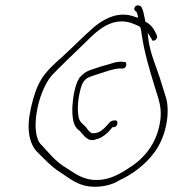

<svg xmlns="http://www.w3.org/2000/svg" viewBox="-20 -715 662 735"><path d="M107 -336C81 -245 84 -182 117 -139C147 -109 177 -76 210 -56L241 -35C269 -16 299 0 343 0C373 0 406 -7 431 -21V-22C483 -45 536 -83 572 -133C619 -197 633 -293 613 -349L598 -397C582 -452 556 -505 548 -564L545 -590L558 -570C562 -564 562 -559 566 -559C573 -559 579 -564 581 -571C582 -576 581 -579 580 -580V-581C569 -605 560 -619 537 -632L536 -633C536 -637 535 -642 534 -645C531 -659 528 -677 522 -687C518 -695 502 -698 497 -689C489 -678 498 -673 504 -668V-666C504 -665 506 -662 507 -657L509 -647C502 -649 494 -651 489 -653C477 -657 465 -659 451 -659C404 -659 360 -631 326 -599C288 -565 271 -546 221 -500C162 -447 131 -421 107 -336ZM178 -426C201 -451 276 -523 297 -543C337 -582 383 -633 445 -633C471 -633 487 -626 507 -617C510 -616 513 -614 516 -612C520 -606 521 -594 522 -586C532 -515 552 -450 572 -384L587 -336C594 -310 599 -281 592 -244C578 -160 526 -103 469 -69C434 -46 396 -26 350 -26C292 -26 260 -57 223 -79C192 -99 166 -130 140 -159C93 -198 121 -359 178 -426ZM410 -228H416C421 -228 428 -234 429 -240C431 -249 428 -254 422 -254H417C409 -254 400 -249 393 -239C383 -227 367 -211 352 -207L341 -205H332C321 -210 316 -219 309 -228C301 -238 287 -245 282 -262C275 -291 277 -336 290 -380C298 -407 311 -417 330 -423C347 -429 364 -434 382 -440C401 -446 421 -453 443 -453H451C455 -452 462 -458 463 -464C465 -473 462 -478 456 -478C439 -480 423 -478 407 -472C380 -465 354 -457 329 -448C310 -442 297 -433 284 -417C266 -390 259 -339 257 -306C256 -265 260 -232 282 -216H283C301 -199 315 -167 351 -183H352C371 -187 397 -209 410 -228Z"/></svg>

Font: Stray Cat
Style: LtCnObl
Weight: 300
Version: Version 1.0